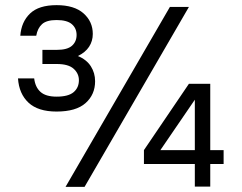

<svg xmlns="http://www.w3.org/2000/svg" viewBox="-20 -727 940 747"><path d="M641 -700H715L309 0H235ZM540 -143 715 -401H798V-143H850V-89H798V-1H738V-89H540ZM738 -143V-339L604 -143ZM200 -293Q128 -293 91 -327.5Q54 -362 50 -422H113Q117 -388 137.5 -369.5Q158 -351 200 -351Q246 -351 266.5 -368.5Q287 -386 287 -415Q287 -441 266.5 -459.5Q246 -478 201 -478H145V-533H201Q242 -533 260 -549Q278 -565 278 -591Q278 -617 259.5 -633Q241 -649 200 -649Q161 -649 143.5 -633Q126 -617 121 -588H59Q63 -642 97 -674.5Q131 -707 200 -707Q269 -707 305 -675Q341 -643 341 -595Q341 -567 326.5 -545Q312 -523 283 -509Q317 -495 333.5 -469Q350 -443 350 -411Q350 -359 313 -326Q276 -293 200 -293Z"/></svg>

Font: Retni Sans
Style: Regular
Weight: 400
Designer: Vitaly Kuzmin
Foundry: ParaType Ltd.
Version: Version 1.00;March 2, 2019;FontCreator 11.5.0.2425 64-bit; t